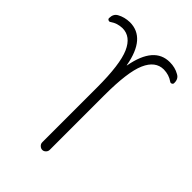

<svg xmlns="http://www.w3.org/2000/svg" viewBox="-217 -837 933 933"><g transform="rotate(45 250.0 -370.0)"><path d="M45.9 -674.8Q40 -669.9 33.2 -672.9Q26.4 -675.8 26.4 -682.6Q26.4 -711.9 47.9 -723.6Q76.2 -739.3 112.3 -740.2Q220.7 -740.2 249 -583Q249 -581.1 250 -581.1Q251 -581.1 251 -583Q280.3 -740.2 386.7 -740.2Q423.8 -740.2 452.1 -723.6Q474.6 -711.9 473.6 -682.6Q473.6 -675.8 466.8 -672.9Q460 -669.9 454.1 -674.8Q427.7 -693.4 391.6 -694.3Q334 -694.3 304.7 -627.4Q275.4 -560.5 275.4 -402.3V-26.4Q275.4 -15.6 267.6 -7.8Q259.8 0 250 0Q240.2 0 231.9 -7.8Q223.6 -15.6 223.6 -26.4V-402.3Q223.6 -561.5 194.3 -627.9Q165 -694.3 107.4 -694.3Q72.3 -693.4 45.9 -674.8Z"/></g></svg>

Font: Rounded Mgen+ 1mn light
Style: Regular
Weight: 200
Designer: [Source Han Sans]
Ryoko NISHIZUKA  (kana & ideographs); Paul D. Hunt (Latin, Greek & Cyrillic); Wenlong ZHANG  (bopomofo
Version: Version 1.059.20150602